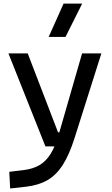

<svg xmlns="http://www.w3.org/2000/svg" viewBox="-20 -815 626 1069"><path d="M36.6 234.4 31.7 141.6 112.8 131.8Q164.1 125.5 200.4 104Q236.8 82.5 262.7 40.3Q288.6 -2 308.1 -70.3L437 -517.6H544.4L395 -45.9Q365.7 46.9 329.3 103.5Q293 160.2 243.4 188.5Q193.8 216.8 124.5 224.6ZM232.9 0 26.9 -517.6H134.3L303.2 -78.1H318.8V0ZM251 -609.4 334 -794.9H437.5L344.7 -609.4Z"/></svg>

Font: Cascadia Mono
Style: Regular
Weight: 400
Monospace: yes
Designer: Aaron Bell
Foundry: Saja Typeworks
Version: Version 2404.023